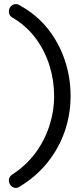

<svg xmlns="http://www.w3.org/2000/svg" viewBox="-20 -725 408 933"><path d="M57 188Q41 188 32 176Q23 164 23 152Q23 135 38 124Q105 81 150.5 20.5Q196 -40 219.5 -112Q243 -184 243 -259Q243 -334 220.5 -406.5Q198 -479 152.5 -540Q107 -601 38 -641Q23 -651 23 -670Q23 -683 32.5 -694Q42 -705 57 -705Q67 -705 76 -699Q158 -654 212.5 -585Q267 -516 295 -432.5Q323 -349 323 -259Q323 -169 294.5 -86.5Q266 -4 210.5 65Q155 134 75 182Q67 188 57 188Z"/></svg>

Font: Quicksand Light Medium
Style: Regular
Weight: 500
Version: Version 3.006